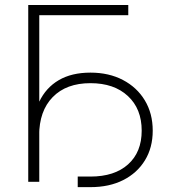

<svg xmlns="http://www.w3.org/2000/svg" viewBox="-20 -748 699 790"><path d="M507.8 -727.5V-685.5H141.6V0H96.2V-727.5ZM299.8 22V-21.5H352.1Q451.2 -21.5 507.1 -71.8Q563 -122.1 563 -210.4Q563 -300.3 506.1 -353Q449.2 -405.8 352.1 -405.8Q252.9 -405.8 197 -348.6Q141.1 -291.5 141.1 -189.9H113.8Q113.8 -271.5 141.4 -329.3Q168.9 -387.2 221.9 -418.2Q274.9 -449.2 352.1 -449.2Q428.2 -449.2 485.8 -418.9Q543.5 -388.7 575.9 -335Q608.4 -281.2 608.4 -210.4Q608.4 -140.6 576.4 -88.4Q544.4 -36.1 487.1 -7.1Q429.7 22 352.1 22Z"/></svg>

Font: Inter 20pt ExtraLight
Style: Regular
Weight: 250
Version: Version 4.001;git-66647c0bb